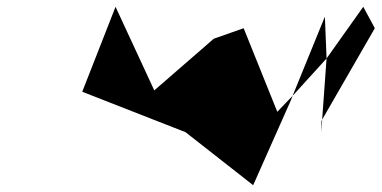

<svg xmlns="http://www.w3.org/2000/svg" viewBox="-20 -795 1123 565"><path d="M222 -525 526 -406C592 -354 659 -302 725 -250L836 -500L841 -513L796 -466L697 -712L609 -681L434 -529L320 -775ZM841 -513 936 -746 941 -623ZM941 -623 928 -443 1083 -712 1049 -775ZM926 -438 928 -443 926 -406Z"/></svg>

Font: bitstorm
Style: suextobl
Weight: 400
Version: Version 0.2